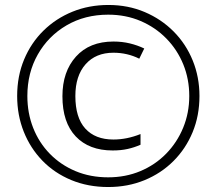

<svg xmlns="http://www.w3.org/2000/svg" viewBox="-20 -743 871 772"><path d="M415 9Q334 9 266.5 -19Q199 -47 150.5 -97Q102 -147 75.5 -213.5Q49 -280 49 -357Q49 -437 77 -504Q105 -571 155 -620Q205 -669 271.5 -696Q338 -723 416 -723Q495 -723 562 -694.5Q629 -666 678.5 -616Q728 -566 755 -499.5Q782 -433 782 -357Q782 -278 754.5 -211.5Q727 -145 677.5 -95.5Q628 -46 561 -18.5Q494 9 415 9ZM415 -30Q485 -30 544.5 -55Q604 -80 648 -125Q692 -170 716.5 -229.5Q741 -289 741 -357Q741 -425 717 -484Q693 -543 649 -588Q605 -633 545.5 -658.5Q486 -684 415 -684Q321 -684 247.5 -641Q174 -598 132 -524Q90 -450 90 -357Q90 -288 113.5 -228.5Q137 -169 180.5 -124.5Q224 -80 283.5 -55Q343 -30 415 -30ZM433 -138Q338 -138 284.5 -194.5Q231 -251 231 -356Q231 -455 285.5 -515.5Q340 -576 436 -576Q471 -576 502 -568.5Q533 -561 560 -548L540 -507Q516 -519 490 -525Q464 -531 436 -531Q365 -531 324 -484.5Q283 -438 283 -357Q283 -270 323 -226Q363 -182 436 -182Q490 -182 545 -204V-161Q520 -150 493 -144Q466 -138 433 -138Z"/></svg>

Font: Noto Sans Myanmar SemiCondensed Light
Style: Regular
Weight: 300
Width: 4
Designer: Monotype Design Team
Foundry: Monotype Imaging Inc.
Version: Version 2.107; ttfautohint (v1.8.4.7-5d5b)